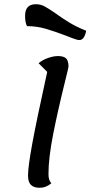

<svg xmlns="http://www.w3.org/2000/svg" viewBox="-20 -866 429 911"><path d="M113 -33Q113 -75 133 -184Q153 -293 204 -525L163 -566Q182 -582 208 -591Q234 -600 255 -600Q282 -600 293.5 -589Q305 -578 305 -550Q305 -545 288 -477Q255 -344 232.5 -230.5Q210 -117 210 -40Q210 -9 224 3Q199 25 168 25Q141 25 127 11.5Q113 -2 113 -33ZM295 -696Q240 -717 197 -729.5Q154 -742 108 -742Q99 -759 99 -791Q99 -846 150 -846Q172 -846 191 -836Q210 -826 243 -803Q279 -777 311.5 -757.5Q344 -738 389 -720Q380 -676 357 -676Q346 -676 323 -685Q300 -694 295 -696Z"/></svg>

Font: Lemonada Light
Style: Regular
Weight: 300
Designer: Mohamed Gaber (Arabic) Eduardo Tunni (Latin)
Foundry: Kief Type Foundry
Version: Version 3.006